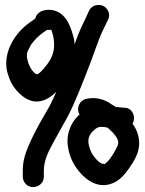

<svg xmlns="http://www.w3.org/2000/svg" viewBox="-20 -702 593 784"><path d="M399 -33C399 -33 397 -33 394 -35C386 -39 382 -42 372 -53C358 -68 348 -85 343 -109C336 -135 347 -154 359 -166C370 -177 379 -184 394 -184C401 -184 410 -183 419 -181L427 -174C446 -156 462 -139 463 -119L461 -109C450 -84 433 -56 418 -41H417C406 -30 411 -32 403 -33ZM453 -265C444 -272 433 -276 427 -282C408 -293 380 -304 350 -301H349L335 -299C329 -298 317 -295 308 -283C297 -268 296 -250 305 -234C303 -233 299 -229 297 -227C268 -198 246 -148 260 -89C268 -52 285 -22 308 4C331 31 380 70 438 47C470 35 492 7 508 -16C528 -46 560 -90 544 -150C540 -165 533 -181 521 -197C534 -218 527 -252 498 -261ZM115 62C134 62 159 48 159 20V-3C159 -48 177 -81 195 -115C215 -152 235 -187 257 -227C286 -283 311 -348 335 -409C359 -467 380 -539 404 -586L421 -621C434 -646 418 -670 401 -678C385 -685 356 -684 344 -659L328 -624C316 -600 302 -570 290 -536C288 -531 287 -526 285 -521L282 -545L281 -546V-547C271 -585 255 -642 205 -658C180 -667 132 -663 124 -626C102 -611 75 -593 53 -565C21 -528 -10 -459 14 -394C25 -356 51 -322 84 -301C137 -269 182 -300 210 -327C201 -307 192 -287 182 -268C151 -214 122 -167 96 -105C83 -74 73 -46 73 -4V19C73 41 90 62 115 62ZM106 -518C108 -522 111 -526 117 -532V-533L118 -534C134 -553 152 -567 172 -580C175 -580 182 -579 189 -581C196 -565 201 -542 201 -520C201 -479 185 -454 163 -427C151 -413 140 -401 132 -399C131 -399 129 -399 125 -401C104 -414 78 -470 96 -499Z"/></svg>

Font: Stray Cat
Style: Blk
Weight: 900
Version: Version 1.0